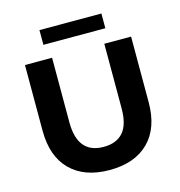

<svg xmlns="http://www.w3.org/2000/svg" viewBox="-126 -984 1039 1108"><g transform="rotate(-15 394.0 -430.5)"><path d="M77 -308V-700H239V-314Q239 -126 395 -126Q471 -126 511 -171.5Q551 -217 551 -314V-700H711V-308Q711 -154 627.5 -71Q544 12 394 12Q244 12 160.5 -71Q77 -154 77 -308ZM210 -873H580V-785H210Z"/></g></svg>

Font: Idrija
Style: Bold
Weight: 700
Designer: Julieta Ulanovsky
Foundry: Julieta Ulanovsky
Version: Version 7.200